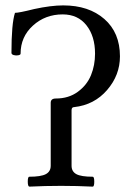

<svg xmlns="http://www.w3.org/2000/svg" viewBox="-20 -696 491 719"><path d="M89.8 2.9Q84 2 84 -16.1Q84 -34.2 89.8 -34.2Q133.3 -34.2 151.6 -43.9Q169.9 -53.7 169.9 -75.2V-311Q169.9 -327.1 189 -327.1Q237.3 -327.1 271.5 -352.3Q305.7 -377.4 320.8 -414.6Q335.9 -451.7 335.9 -495.1Q335.9 -560.5 303.7 -601.3Q271.5 -642.1 214.8 -642.1Q149.4 -642.1 103.3 -600.1Q57.1 -558.1 57.1 -495.1Q57.1 -490.7 48.6 -489Q40 -487.3 31.5 -489.7Q22.9 -492.2 22.9 -498Q22.9 -607.4 36.1 -647.9Q51.3 -647.9 107.9 -662.1Q170.9 -675.8 216.8 -675.8Q312.5 -675.8 370.8 -624.8Q429.2 -573.7 429.2 -484.9Q429.2 -414.6 381.1 -358.9Q333 -303.2 257.8 -294.9Q248 -294.9 248 -283.2V-75.2Q248 -53.7 265.9 -43.9Q283.7 -34.2 327.1 -34.2Q333 -34.2 333 -15.6Q333 2.9 327.1 2.9Q268.6 0 209 0Q148.4 0 89.8 2.9Z"/></svg>

Font: Junicode SmCond
Style: Regular
Weight: 400
Width: 4
Designer: Peter S. Baker
Version: Version 2.206